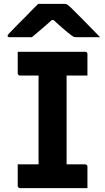

<svg xmlns="http://www.w3.org/2000/svg" viewBox="-20 -966 540 986"><path d="M322 -75H174L178 -116Q178 -133 178 -154Q178 -175 178 -192Q178 -246 178 -300Q178 -354 178 -407.5Q178 -461 178 -515.5Q178 -570 178 -625H326L322 -584Q322 -568 322 -548Q322 -528 322 -511Q322 -456 322 -401.5Q322 -347 322 -292.5Q322 -238 322 -184Q322 -130 322 -75ZM429 0H82Q80 0 78 -1Q76 -2 74.5 -3.5Q73 -5 72 -7Q71 -9 71 -11Q71 -31 71 -49Q71 -67 71 -84.5Q71 -102 71 -122H417Q420 -122 423 -120.5Q426 -119 427.5 -116.5Q429 -114 429 -111Q429 -91 429 -73.5Q429 -56 429 -38Q429 -20 429 0ZM71 -700H417Q423 -700 426 -697Q429 -694 429 -689Q429 -675 429 -661Q429 -647 429 -633.5Q429 -620 429 -606.5Q429 -593 429 -578H82Q78 -578 74.5 -581.5Q71 -585 71 -589Q71 -604 71 -617.5Q71 -631 71 -644.5Q71 -658 71 -672Q71 -686 71 -700ZM176 -946Q191 -946 218 -946Q245 -946 271.5 -946Q298 -946 312 -946Q319 -946 324.5 -943Q330 -940 344 -927Q352 -919 368.5 -902.5Q385 -886 406.5 -864.5Q428 -843 450.5 -819.5Q473 -796 494 -775Q468 -775 434 -775Q400 -775 374 -775Q363 -775 358.5 -777Q354 -779 346 -785Q330 -797 302 -821Q274 -845 233 -884L285 -863Q269 -863 252.5 -863Q236 -863 219 -863L270 -885Q231 -849 200 -822.5Q169 -796 144 -775H30Q26 -775 23.5 -775.5Q21 -776 20 -778Q19 -780 19 -782Q19 -786 22.5 -790Q26 -794 40 -808Q53 -822 70.5 -839.5Q88 -857 107.5 -876.5Q127 -896 144.5 -914.5Q162 -933 176 -946Z"/></svg>

Font: Recursive
Style: Bold
Weight: 700
Version: Version 1.085